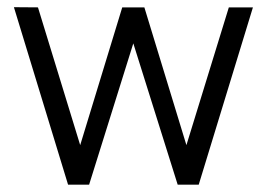

<svg xmlns="http://www.w3.org/2000/svg" viewBox="-20 -506 731 526"><path d="M224.1 0H166.5L18.1 -486.3L84 -485.8L199.7 -108.4L314.9 -485.8H375.5L490.7 -108.4L606.9 -485.8H672.9L524.4 0H466.8L345.2 -387.2Z"/></svg>

Font: Potro Sans Bangla
Style: Regular
Weight: 400
Designer: Jayed Ahsan Saad
Foundry: Codepotro
Version: Potro Sans Bangla; Version 0.905